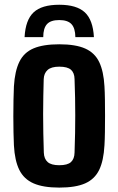

<svg xmlns="http://www.w3.org/2000/svg" viewBox="-20 -800 510 828"><path d="M235.5 9Q166.5 9 124.8 -9.2Q83 -27.5 63.2 -67.5Q43.5 -107.5 40 -173.5Q39 -196 38.2 -229Q37.5 -262 37.5 -298.8Q37.5 -335.5 38.2 -369.5Q39 -403.5 40 -427.5Q44 -494 63.8 -534Q83.5 -574 125 -591.5Q166.5 -609 235.5 -609Q306.5 -609 347.8 -590.5Q389 -572 408 -532Q427 -492 430.5 -427.5Q432 -403.5 432.5 -370.2Q433 -337 433 -300.8Q433 -264.5 432.5 -231Q432 -197.5 430.5 -173.5Q427 -107.5 407.8 -67.5Q388.5 -27.5 347.2 -9.2Q306 9 235.5 9ZM235.5 -87.5Q271.5 -87.5 286.2 -101.2Q301 -115 301.5 -142Q303 -186.5 303.8 -225.8Q304.5 -265 304.5 -302.5Q304.5 -340 303.8 -378.5Q303 -417 301.5 -459Q301 -486 286 -499.2Q271 -512.5 235.5 -512.5Q201 -512.5 185.2 -498.2Q169.5 -484 168.5 -458.5Q167.5 -424.5 166.8 -386.5Q166 -348.5 166 -307.8Q166 -267 166.8 -225.2Q167.5 -183.5 169 -142Q170 -115 185.5 -101.2Q201 -87.5 235.5 -87.5ZM235.5 -779.5Q310.5 -779.5 345.8 -746.8Q381 -714 385 -640H305Q304.5 -678.5 288.2 -696Q272 -713.5 235.5 -713.5Q198.5 -713.5 182.5 -695.8Q166.5 -678 166.5 -640H86Q90 -714 125 -746.8Q160 -779.5 235.5 -779.5Z"/></svg>

Font: Big Shoulders
Style: Bold
Weight: 700
Designer: Patric King
Foundry: XO Type Co
Version: Version 2.002